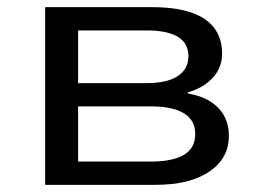

<svg xmlns="http://www.w3.org/2000/svg" viewBox="-20 -516 728 536"><path d="M106 0V-496H404Q469 -496 512.5 -481.5Q556 -467 578 -438Q600 -409 600 -366Q600 -328 574.5 -299.5Q549 -271 504 -258L505 -255Q544 -248 569 -231.5Q594 -215 606.5 -191Q619 -167 619 -137Q619 -74 564.5 -37Q510 0 414 0ZM198 -65H402Q461 -65 493 -83.5Q525 -102 525 -142Q525 -181 493 -200Q461 -219 402 -219H198ZM198 -284H391Q446 -284 476 -303.5Q506 -323 506 -359Q506 -396 476 -413.5Q446 -431 391 -431H198Z"/></svg>

Font: Nunito Sans 7pt SemiExpanded
Style: Regular
Weight: 400
Width: 6
Designer: Vernon Adams
Foundry: Vernon Adams
Version: Version 3.101;gftools[0.9.27]